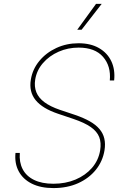

<svg xmlns="http://www.w3.org/2000/svg" viewBox="-20 -962 652 993"><path d="M256.3 10.7Q190.4 10.7 144.5 -12.2Q98.6 -35.2 76.7 -76.2Q54.7 -117.2 60.1 -170.9H82.5Q78.6 -123 97.2 -87.2Q115.7 -51.3 156 -31.5Q196.3 -11.7 256.3 -11.7Q319.3 -11.7 370.8 -33.4Q422.4 -55.2 456.1 -94.2Q489.7 -133.3 498 -184.6Q504.4 -223.6 493.2 -252.9Q481.9 -282.2 449.5 -304.9Q417 -327.6 358.9 -347.2L280.8 -373.5Q199.2 -400.9 164.1 -444.3Q128.9 -487.8 139.6 -550.8Q148.4 -604.5 183.6 -647Q218.8 -689.5 271.5 -713.9Q324.2 -738.3 386.2 -738.3Q448.7 -738.3 491.9 -713.4Q535.2 -688.5 555.7 -645.3Q576.2 -602.1 570.3 -545.9H547.9Q554.7 -620.1 512.9 -668Q471.2 -715.8 386.7 -715.8Q331.5 -715.8 283.2 -694.6Q234.9 -673.3 202.4 -636Q169.9 -598.6 162.1 -550.8Q156.2 -514.2 168 -484.9Q179.7 -455.6 210.2 -433.1Q240.7 -410.6 289.6 -394L368.2 -367.7Q412.6 -352.5 444.1 -334.7Q475.6 -316.9 494.4 -294.7Q513.2 -272.5 519.5 -245.4Q525.9 -218.3 520.5 -184.6Q511.2 -127.9 475.6 -83.7Q439.9 -39.6 383.8 -14.4Q327.6 10.7 256.3 10.7ZM379.4 -808.1 476.6 -941.9H505.9L401.9 -808.1Z"/></svg>

Font: Inter Thin
Style: Italic
Weight: 250
Italic angle: -9.3988°
Designer: Rasmus Andersson
Foundry: rsms
Version: Version 4.001;git-66647c0bb